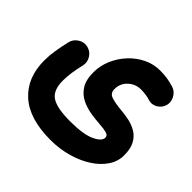

<svg xmlns="http://www.w3.org/2000/svg" viewBox="-169 -588 1048 1048"><g transform="rotate(45 355.0 -64.0)"><path d="M18.1 -0.5Q18.1 -39.6 24.2 -78.1Q30.3 -116.7 41.5 -165.5Q48.8 -194.8 75.2 -211.2Q101.6 -227.5 130.9 -220.7Q160.2 -213.9 176.8 -187.5Q193.4 -161.1 186.5 -131.3Q177.2 -92.8 172.4 -59.8Q167.5 -26.9 167.5 5.4Q167.5 79.1 209 106.4Q250.5 133.8 352.5 133.8Q454.6 133.8 503.4 110.8Q552.2 87.9 552.2 61Q552.2 43.9 532 38.3Q511.7 32.7 480.5 30.8Q448.2 28.8 409.2 22.9Q370.1 17.1 334.5 0.2Q298.8 -16.6 276.1 -51.3Q253.4 -85.9 253.4 -145.5Q253.4 -196.3 273.7 -243.7Q293.9 -291 328.9 -328.6Q363.8 -366.2 408.9 -388.2Q454.1 -410.2 503.9 -410.2Q535.6 -410.2 560.3 -406.2Q585 -402.3 613.3 -393.6Q641.1 -384.8 656 -357.2Q670.9 -329.6 662.6 -301.8Q654.3 -273.9 628.2 -258.8Q602.1 -243.7 574.7 -252.9Q559.1 -258.3 539.8 -260.7Q520.5 -263.2 504.9 -263.2Q461.9 -263.2 430.7 -234.6Q399.4 -206.1 399.4 -161.1Q399.4 -129.4 429.4 -120.1Q459.5 -110.8 502 -106.9Q533.2 -104.5 566.4 -97.9Q599.6 -91.3 628.4 -75Q657.2 -58.6 675 -27.1Q692.9 4.4 692.9 56.6Q692.9 103.5 665.5 144.3Q638.2 185.1 590.3 215.8Q542.5 246.6 480.2 264.2Q418 281.7 348.6 281.7Q185.5 281.7 101.8 206.3Q18.1 130.9 18.1 -0.5Z"/></g></svg>

Font: Mikhak ExtraBold
Style: Regular
Weight: 800
Designer: Amin Abedi
Version: Version 3.3